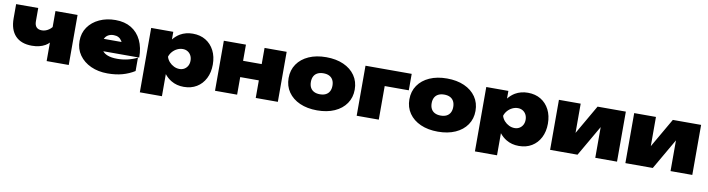

<svg xmlns="http://www.w3.org/2000/svg" viewBox="-29 -1301 8008 2173"><g transform="rotate(10 3975.5 -214.0)"><path d="M287 -142Q163 -142 97 -211.5Q31 -281 31 -411V-575H285V-423Q285 -333 369 -333Q410 -333 448 -359Q468 -372 483 -391V-575H737V0H483V-213Q465 -193 439 -178Q376 -142 287 -142Z M1184 18Q1077 18 992.5 -20.5Q908 -59 859 -128.5Q810 -198 810 -290Q810 -381 857.5 -449Q905 -517 987 -555Q1069 -593 1171 -593Q1278 -593 1353 -547.5Q1428 -502 1468 -418.5Q1508 -335 1508 -221H1095Q1116 -195 1153 -181Q1197 -164 1264 -164Q1326 -164 1385 -178Q1444 -192 1494 -218V-64Q1430 -24 1354.5 -3Q1279 18 1184 18ZM1280 -360Q1277 -366 1274 -372Q1259 -396 1236 -408.5Q1213 -421 1181 -421Q1144 -421 1118.5 -406.5Q1093 -392 1080 -367Q1078 -364 1076 -360Z M1583 -575H1837V-487Q1870 -529 1915 -556Q1979 -593 2060 -593Q2145 -593 2208 -555Q2271 -517 2306.5 -448Q2342 -379 2342 -287Q2342 -196 2306.5 -127Q2271 -58 2208 -20Q2145 18 2060 18Q1978 18 1915 -20Q1870 -47 1837 -89V165H1583ZM2086 -287Q2086 -320 2072.5 -346Q2059 -372 2034.5 -387Q2010 -402 1978 -402Q1945 -402 1914 -387Q1883 -372 1860 -346Q1837 -320 1827 -287Q1837 -254 1860 -228.5Q1883 -203 1914 -188Q1945 -173 1978 -173Q2010 -173 2034.5 -188Q2059 -203 2072.5 -228.5Q2086 -254 2086 -287Z M2418 -575H2672V-389H2886V-575H3140V0H2886V-202H2672V0H2418Z M3593 18Q3479 18 3393.5 -20Q3308 -58 3260.5 -127Q3213 -196 3213 -287Q3213 -379 3260.5 -448Q3308 -517 3393.5 -555Q3479 -593 3593 -593Q3707 -593 3792.5 -555Q3878 -517 3925.5 -448Q3973 -379 3973 -287Q3973 -196 3925.5 -127Q3878 -58 3792.5 -20Q3707 18 3593 18ZM3593 -167Q3633 -167 3660.5 -181Q3688 -195 3702.5 -222Q3717 -249 3717 -287Q3717 -326 3702.5 -353Q3688 -380 3660.5 -394Q3633 -408 3593 -408Q3554 -408 3526 -394Q3498 -380 3483.5 -353Q3469 -326 3469 -288Q3469 -249 3483.5 -222Q3498 -195 3526 -181Q3554 -167 3593 -167Z M4577 -575V-386H4300V0H4046V-575Z M4981 18Q4867 18 4781.5 -20Q4696 -58 4648.5 -127Q4601 -196 4601 -287Q4601 -379 4648.5 -448Q4696 -517 4781.5 -555Q4867 -593 4981 -593Q5095 -593 5180.5 -555Q5266 -517 5313.5 -448Q5361 -379 5361 -287Q5361 -196 5313.5 -127Q5266 -58 5180.5 -20Q5095 18 4981 18ZM4981 -167Q5021 -167 5048.5 -181Q5076 -195 5090.5 -222Q5105 -249 5105 -287Q5105 -326 5090.5 -353Q5076 -380 5048.5 -394Q5021 -408 4981 -408Q4942 -408 4914 -394Q4886 -380 4871.5 -353Q4857 -326 4857 -288Q4857 -249 4871.5 -222Q4886 -195 4914 -181Q4942 -167 4981 -167Z M5434 -575H5688V-487Q5721 -529 5766 -556Q5830 -593 5911 -593Q5996 -593 6059 -555Q6122 -517 6157.5 -448Q6193 -379 6193 -287Q6193 -196 6157.5 -127Q6122 -58 6059 -20Q5996 18 5911 18Q5829 18 5766 -20Q5721 -47 5688 -89V165H5434ZM5937 -287Q5937 -320 5923.5 -346Q5910 -372 5885.5 -387Q5861 -402 5829 -402Q5796 -402 5765 -387Q5734 -372 5711 -346Q5688 -320 5678 -287Q5688 -254 5711 -228.5Q5734 -203 5765 -188Q5796 -173 5829 -173Q5861 -173 5885.5 -188Q5910 -203 5923.5 -228.5Q5937 -254 5937 -287Z M6269 0V-575H6519V-239L6713 -575H7038V0H6788V-353L6584 0Z M7134 0V-575H7384V-239L7578 -575H7903V0H7653V-353L7449 0Z"/></g></svg>

Font: Bounded
Style: Regular
Weight: 900
Designer: Vlad Churkin
Version: Version 1.0